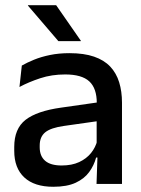

<svg xmlns="http://www.w3.org/2000/svg" viewBox="-20 -704 541 735"><path d="M349.5 0 353.5 -116 350 -131V-285L350.5 -309.5Q350.5 -366 321.8 -392.5Q293 -419 229.5 -419Q178 -419 134 -404.5Q90 -390 54.5 -371L63.5 -453Q83.5 -464.5 110.5 -475.5Q137.5 -486.5 171.5 -493.5Q205.5 -500.5 246 -500.5Q301.5 -500.5 340 -487.2Q378.5 -474 402 -449Q425.5 -424 436.2 -389Q447 -354 447 -311V0ZM184 11Q111.5 11 73 -24.8Q34.5 -60.5 34.5 -126.5V-141.5Q34.5 -211.5 77.8 -245.2Q121 -279 214 -292L361 -313L366.5 -242L225.5 -222Q175 -215 153.5 -197.8Q132 -180.5 132 -147V-140Q132 -106.5 152.8 -88.5Q173.5 -70.5 216 -70.5Q255 -70.5 283 -83.5Q311 -96.5 328.5 -118.2Q346 -140 352.5 -166.5L366 -101H348Q340 -71 321.5 -45.5Q303 -20 269.8 -4.5Q236.5 11 184 11ZM195 -684 289.5 -548V-546.5H203.5L87 -682.5V-684Z"/></svg>

Font: Anek Gurmukhi Medium Medium
Style: Regular
Weight: 500
Version: Version 1.003